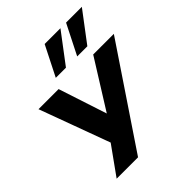

<svg xmlns="http://www.w3.org/2000/svg" viewBox="-258 -926 1256 1256"><g transform="rotate(-45 370.0 -298.0)"><path d="M83 180 232 -28 243 41 43 -503H229L340 -164H337L549 -503H740L281 180ZM466 -568 571 -776H717L560 -568ZM268 -568 373 -776H519L362 -568Z"/></g></svg>

Font: Nunito Sans 7pt Expanded ExtraBold
Style: Italic
Weight: 800
Width: 7
Italic angle: -9°
Designer: Vernon Adams
Foundry: Vernon Adams
Version: Version 3.101;gftools[0.9.27]